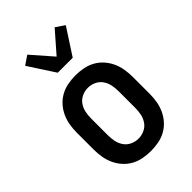

<svg xmlns="http://www.w3.org/2000/svg" viewBox="-231 -863 962 962"><g transform="rotate(-45 250.0 -382.0)"><path d="M250 8Q223 8 196 3Q169 -2 145 -15Q121 -28 102.5 -48.5Q84 -69 72.5 -94Q61 -119 56.5 -146Q52 -173 52 -200V-320Q52 -347 56.5 -374Q61 -401 72.5 -426Q84 -451 102.5 -471.5Q121 -492 145 -505Q169 -518 196 -523Q223 -528 250 -528Q277 -528 304 -523Q331 -518 355 -505Q379 -492 397.5 -471.5Q416 -451 427.5 -426Q439 -401 443.5 -374Q448 -347 448 -320V-200Q448 -173 443.5 -146Q439 -119 427.5 -94Q416 -69 397.5 -48.5Q379 -28 355 -15Q331 -2 304 3Q277 8 250 8ZM250 -80Q272 -80 292.5 -89.5Q313 -99 325.5 -117Q338 -135 342.5 -156.5Q347 -178 347 -200V-320Q347 -342 342.5 -363.5Q338 -385 325.5 -403Q313 -421 292.5 -430.5Q272 -440 250 -440Q228 -440 207.5 -430.5Q187 -421 174.5 -403Q162 -385 157.5 -363.5Q153 -342 153 -320V-200Q153 -178 157.5 -156.5Q162 -135 174.5 -117Q187 -99 207.5 -89.5Q228 -80 250 -80ZM197 -600 106 -740 153 -772 250 -661 347 -772 394 -740 303 -600Z"/></g></svg>

Font: Iosevka Term Semibold
Style: Regular
Weight: 600
Monospace: yes
Designer: Belleve Invis
Foundry: Belleve Invis
Version: Version 31.4.0